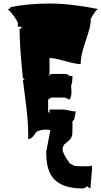

<svg xmlns="http://www.w3.org/2000/svg" viewBox="-20 -756 581 1102"><path d="M508.3 213.4 499 324.7Q490.7 324.7 482.4 313.5Q479.5 313.5 471.7 319.6Q463.9 325.7 453.6 325.7Q312 325.7 268.6 240.7Q245.6 195.8 245.6 125.5V113.8L269 -8.8Q227.1 -18.6 188.5 1Q184.1 5.9 176.8 17.6Q161.1 42 141.1 42L142.1 22Q142.1 -59.6 127.9 -167.5Q113.8 -275.4 111.3 -297.9H122.1L111.3 -308.6Q92.3 -491.2 92.3 -591.8H102.5V-602.5H82.5V-626Q63 -666.5 23.9 -704.6H32.7L43 -715.8Q146.5 -735.8 264.4 -735.8Q382.3 -735.8 541 -704.6Q521.5 -687.5 501.5 -648.9Q501.5 -613.8 486.8 -568.4Q472.2 -522.9 457.5 -475.8Q442.9 -428.7 442.9 -388.2Q414.1 -388.2 353.8 -405.5Q293.5 -422.9 264.2 -422.9V-331.5L256.3 -320.3L272.9 -331.5H352.5Q369.1 -331.5 379.4 -320.3H396Q396 -283.7 388.2 -263.2Q390.1 -243.7 390.1 -223.6Q390.1 -203.6 379.4 -184.1L352.5 -196.3H272.9L256.3 -184.1V-116.2L264.2 -106V-127.4H344.2Q353.5 -127.4 377.9 -121.8Q402.3 -116.2 415 -116.2L406.2 -71.3L396 -59.6L395.5 3.9Q395.5 34.2 375 51.3Q366.7 58.1 357.9 64.9Q349.1 71.8 344.2 80.1Q339.4 88.4 339.4 100.6Q339.8 126 380.4 181.6L404.8 194.8Q412.1 198.7 469.2 198.7L495.6 197.8L506.8 193.8Q508.3 204.6 508.3 213.4Z"/></svg>

Font: Butcherman
Style: Regular
Weight: 400
Version: Version 001.004